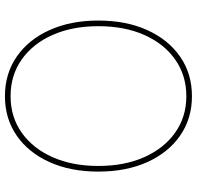

<svg xmlns="http://www.w3.org/2000/svg" viewBox="-30 -747 786 766"><g transform="rotate(90 363.0 -364.0)"><path d="M363.8 9.3Q273.9 9.3 205.8 -37.8Q137.7 -85 99.9 -168.9Q62 -252.9 62 -363.3Q62 -474.6 100.1 -558.6Q138.2 -642.6 206.1 -689.7Q273.9 -736.8 363.8 -736.8Q453.1 -736.8 521 -689.7Q588.9 -642.6 626.7 -558.6Q664.6 -474.6 664.6 -363.3Q664.6 -252.4 626.7 -168.5Q588.9 -84.5 521 -37.6Q453.1 9.3 363.8 9.3ZM363.8 -13.2Q446.3 -13.2 509 -57.4Q571.8 -101.6 606.9 -180.4Q642.1 -259.3 642.1 -363.3Q642.1 -467.8 606.9 -546.6Q571.8 -625.5 509 -669.9Q446.3 -714.4 363.8 -714.4Q281.2 -714.4 218.3 -670.4Q155.3 -626.5 119.9 -547.6Q84.5 -468.8 84.5 -363.3Q84.5 -259.8 119.4 -180.9Q154.3 -102.1 217.3 -57.6Q280.3 -13.2 363.8 -13.2Z"/></g></svg>

Font: Inter 20pt Thin
Style: Regular
Weight: 250
Version: Version 4.001;git-66647c0bb